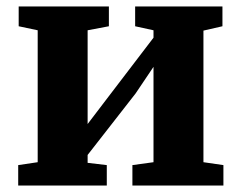

<svg xmlns="http://www.w3.org/2000/svg" viewBox="-20 -576 750 596"><path d="M36.5 0V-63.5L97 -72.5V-482L38 -494.5V-556H318V-494.5L252 -482V-191L308 -264.5L456.5 -459V-482L399.5 -494.5V-556H670.5V-494.5L611.5 -481V-72.5L673.5 -63.5V0H391V-63.5L456.5 -72.5V-368.5L401 -286L252 -95V-70.5L311.5 -63.5V0Z"/></svg>

Font: Merriweather ExtraBold
Style: Regular
Weight: 800
Version: Version 2.100